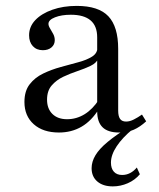

<svg xmlns="http://www.w3.org/2000/svg" viewBox="-20 -447 550 664"><path d="M316.1 -206.5V-317.7Q316.1 -357.3 293.1 -376.6Q270.2 -396 225 -396Q192.7 -396 170.2 -387.1Q147.6 -378.2 147.6 -364.5Q147.6 -357.3 153.2 -348.4Q158.9 -339.5 164.1 -329.4Q169.4 -319.4 169.4 -308.1Q169.4 -292.7 158.1 -283.1Q146.8 -273.4 128.2 -273.4Q106.5 -273.4 93.5 -287.5Q80.6 -301.6 80.6 -325Q80.6 -354.8 102 -377.4Q123.4 -400 160.9 -413.3Q198.4 -426.6 245.2 -426.6Q321 -426.6 354.8 -390.7Q388.7 -354.8 388.7 -278.2V-206.5ZM183.9 11.3Q129 11.3 96.8 -17.3Q64.5 -46 64.5 -94.4Q64.5 -132.3 82.7 -155.6Q100.8 -179 129.4 -192.7Q158.1 -206.5 190.3 -215.3Q222.6 -224.2 251.2 -231.9Q279.8 -239.5 298.4 -251.2Q316.9 -262.9 316.9 -282.3L320.2 -245.2Q313.7 -229 293.5 -219.4Q273.4 -209.7 248 -201.2Q222.6 -192.7 198.8 -181.5Q175 -170.2 158.9 -151.6Q142.7 -133.1 142.7 -102.4Q142.7 -71 161.3 -52.8Q179.8 -34.7 212.1 -34.7Q244.4 -34.7 272.6 -52Q300.8 -69.4 322.6 -103.2V-71Q296.8 -29 262.1 -8.9Q227.4 11.3 183.9 11.3ZM388.7 -64.5Q388.7 -45.2 395.2 -35.9Q401.6 -26.6 416.1 -26.6Q429 -26.6 443.1 -33.9Q457.3 -41.1 471 -50.8L485.5 -27.4Q464.5 -8.1 442.7 1.6Q421 11.3 391.9 11.3Q353.2 11.3 334.7 -6.9Q316.1 -25 316.1 -62.1V-206.5H388.7ZM370.2 197.6Q336.3 197.6 316.5 180.6Q296.8 163.7 296.8 134.7Q296.8 112.1 310.1 89.9Q323.4 67.7 352 44Q380.6 20.2 425 -7.3H444.4Q444.4 -4.8 443.1 -4Q441.9 -3.2 439.5 -0.8Q403.2 29 383.5 58.9Q363.7 88.7 363.7 115.3Q363.7 135.5 373.8 146.8Q383.9 158.1 402.4 158.1Q431.5 158.1 453.2 132.3L463.7 155.6Q446.8 175.8 421.8 186.7Q396.8 197.6 370.2 197.6Z"/></svg>

Font: Playfair 5pt SemiExpanded Light Light
Style: Regular
Weight: 300
Version: Version 2.203